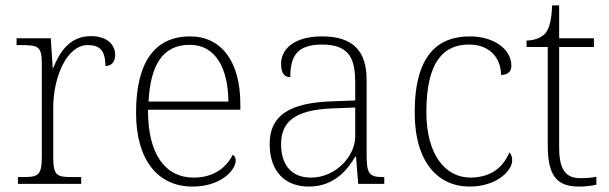

<svg xmlns="http://www.w3.org/2000/svg" viewBox="-20 -677 2242 707"><path d="M46 0H279V-25H246C189 -25 176 -30 176 -100V-280C176 -393 226 -511 303 -511C347 -511 368 -492 368 -434C393 -434 404 -452 404 -475C404 -515 371 -544 315 -544C236 -544 200 -485 176 -427H174L167 -536H41V-511H56C123 -511 134 -506 134 -439V-101C134 -30 120 -25 64 -25H46Z M689 10C794 10 848 -51 848 -86C848 -97 844 -103 837 -107C814 -61 768 -23 693 -23C591 -23 524 -106 525 -273H865V-294C865 -452 794 -543 680 -543C552 -543 481 -451 481 -262C481 -88 561 10 689 10ZM821 -303H527C534 -432 575 -512 679 -512C773 -512 820 -427 821 -303Z M1117 10C1212 10 1261 -54 1288 -100H1291L1299 0H1395V-25H1389C1337 -25 1330 -40 1330 -111V-383C1330 -485 1284 -543 1166 -543C1055 -543 1015 -490 1015 -443C1015 -408 1026 -393 1049 -393C1049 -467 1071 -513 1166 -513C1272 -513 1288 -454 1288 -371V-307L1205 -304C1046 -299 973 -252 973 -147C973 -39 1036 10 1117 10ZM1125 -23C1047 -23 1015 -78 1015 -145C1015 -225 1060 -273 1207 -278L1288 -281V-174C1288 -104 1218 -23 1125 -23Z M1709 10C1811 10 1866 -50 1866 -86C1866 -99 1863 -108 1856 -116C1834 -65 1793 -24 1713 -23C1620 -23 1550 -107 1550 -264C1550 -451 1614 -513 1707 -513C1788 -513 1825 -458 1825 -401C1849 -401 1863 -413 1863 -435C1863 -495 1800 -543 1710 -543C1594 -543 1507 -476 1507 -263C1507 -76 1596 10 1709 10Z M2112 10C2133 10 2156 8 2176 3V-26C2155 -22 2139 -21 2117 -21C2063 -21 2039 -52 2039 -134V-504H2167V-536H2039V-657H2013C2011 -595 2000 -566 1985 -551C1970 -537 1947 -528 1919 -528V-504H1997V-142C1997 -30 2030 10 2112 10Z"/></svg>

Font: Noto Serif Sinhala ExtraLight
Style: Regular
Weight: 200
Designer: Jelle Bosma - Monotype Design Team
Foundry: Monotype Imaging Inc.
Version: Version 2.007